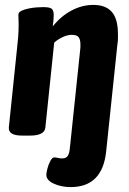

<svg xmlns="http://www.w3.org/2000/svg" viewBox="-20 -551 525 783"><path d="M268 212Q230 212 199.5 198Q169 184 169 162Q169 153 173.5 136Q178 119 185.5 105Q193 91 201 91Q209 91 216 93Q223 95 234 95Q250 95 256.5 84.5Q263 74 265 52L307 -348Q308 -354 308 -359.5Q308 -365 308 -370Q308 -390 300.5 -399.5Q293 -409 273 -409Q254 -409 233 -398.5Q212 -388 201 -377L165 -31Q162 2 102 2H72Q41 2 28 -6.5Q15 -15 16 -31L49 -349Q52 -375 54 -399Q56 -423 56 -453Q56 -462 55.5 -471Q55 -480 55 -491Q55 -501 67.5 -507Q80 -513 97.5 -516.5Q115 -520 131.5 -521Q148 -522 156 -522Q182 -522 190.5 -515.5Q199 -509 199 -490Q199 -468 195 -443Q227 -484 270.5 -507.5Q314 -531 361 -531Q411 -531 436 -502.5Q461 -474 461 -412Q461 -403 461 -393Q461 -383 459 -372L413 66Q398 212 268 212Z"/></svg>

Font: Asap Condensed
Style: Bold Italic
Weight: 700
Width: 3
Italic angle: -6°
Designer: Pablo Cosgaya
Foundry: Omnibus-Type
Version: Version 3.001; ttfautohint (v1.8.4.7-5d5b)